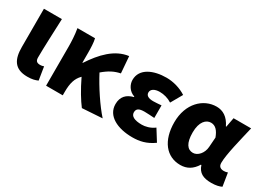

<svg xmlns="http://www.w3.org/2000/svg" viewBox="-30 -1118 2249 1666"><g transform="rotate(30 1094.5 -284.5)"><path d="M241 14C291 14 319 5 344 -6L323 -137C312 -132 297 -130 288 -130C255 -130 239 -141 239 -178C239 -269 247 -438 252 -569H72V-185C72 -66 109 14 241 14Z M989 0C914 -83 824 -220 766 -331C826 -382 873 -405 931 -417L918 -583C783 -566 683 -459 599 -331H595V-427C595 -481 593 -532 584 -569H408C419 -508 422 -437 422 -392V0H589V-35C589 -121 605 -176 648 -219L650 -221C700 -117 747 -41 788 13Z M1292 14C1363 14 1429 1 1503 -52L1433 -164C1391 -132 1342 -122 1310 -122C1235 -122 1197 -143 1197 -181C1197 -218 1221 -232 1276 -232C1307 -232 1342 -229 1375 -227V-353C1349 -351 1318 -348 1294 -348C1246 -348 1220 -363 1220 -394C1220 -426 1253 -447 1304 -447C1346 -447 1390 -435 1427 -411L1492 -525C1435 -562 1362 -583 1294 -583C1164 -583 1046 -533 1046 -419C1046 -374 1074 -320 1132 -301V-296C1064 -279 1023 -238 1023 -163C1023 -45 1145 14 1292 14Z M1773 14C1839 14 1890 -16 1928 -78H1933C1955 -10 2003 14 2084 14C2131 14 2165 5 2186 -6L2165 -137C2152 -132 2139 -130 2128 -130C2096 -130 2073 -142 2073 -181C2073 -265 2118 -439 2148 -569H1972L1954 -474H1950C1913 -551 1859 -583 1796 -583C1664 -583 1544 -471 1544 -282C1544 -98 1634 14 1773 14ZM1816 -132C1761 -132 1726 -177 1726 -285C1726 -394 1775 -438 1823 -438C1869 -438 1898 -404 1920 -345L1913 -248C1909 -183 1863 -132 1816 -132Z"/></g></svg>

Font: Noto Sans T Chinese Black
Style: Bold
Weight: 900
Designer: Ryoko NISHIZUKA (kana & ideographs); Paul D. Hunt (Latin, Greek & Cyrillic); Wenlong ZHANG (bopomofo); Sandoll Communica
Foundry: Adobe Systems Incorporated
Version: Version 1.000;PS 1;hotconv 1.0.78;makeotf.lib2.5.61930